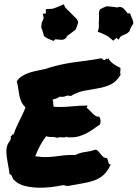

<svg xmlns="http://www.w3.org/2000/svg" viewBox="-20 -868 645 901"><path d="M544.9 -549.8Q545.9 -543 545.4 -539.6Q544.9 -536.1 544.4 -533.2Q543.9 -530.3 543.9 -526.9Q543.9 -523.4 545.9 -516.6Q525.4 -483.4 498.5 -471.2Q471.7 -459 440.4 -453.6Q409.2 -448.2 376.5 -442.4Q343.8 -436.5 311.5 -417Q298.8 -421.9 288.6 -417Q278.3 -412.1 258.8 -414.1Q252.9 -408.2 244.1 -405.8Q235.4 -403.3 226.6 -400.4Q230.5 -391.6 230 -382.3Q229.5 -373 232.4 -367.2Q266.6 -364.3 308.1 -368.2Q349.6 -372.1 389.6 -373Q390.6 -368.2 388.7 -366.7Q386.7 -365.2 387.7 -361.3Q394.5 -356.4 401.4 -349.1Q408.2 -341.8 415 -335Q421.9 -328.1 429.2 -323.7Q436.5 -319.3 446.3 -320.3Q450.2 -312.5 451.7 -303.2Q453.1 -293.9 449.2 -284.2Q433.6 -273.4 418 -262.2Q402.3 -251 385.3 -242.2Q368.2 -233.4 349.1 -228Q330.1 -222.7 306.6 -223.6Q301.8 -223.6 299.3 -223.6Q296.9 -223.6 293 -226.6Q285.2 -221.7 271 -223.6Q256.8 -225.6 249 -220.7Q238.3 -225.6 223.1 -225.1Q208 -224.6 196.3 -228.5Q180.7 -208 168 -184.6Q155.3 -161.1 145.5 -134.8Q178.7 -129.9 200.7 -130.9Q222.7 -131.8 242.2 -134.3Q261.7 -136.7 282.2 -139.2Q302.7 -141.6 334 -140.6Q353.5 -151.4 380.4 -154.8Q407.2 -158.2 429.7 -166Q437.5 -163.1 443.4 -155.8Q449.2 -148.4 454.6 -142.1Q460 -135.7 465.8 -130.9Q471.7 -126 480.5 -127Q484.4 -123 485.8 -117.7Q487.3 -112.3 488.3 -107.4Q489.3 -102.5 491.7 -99.1Q494.1 -95.7 500 -96.7Q485.4 -64.5 466.3 -47.4Q447.3 -30.3 422.9 -21.5Q398.4 -12.7 368.7 -7.8Q338.9 -2.9 302.7 3.9Q293.9 5.9 288.1 3.4Q282.2 1 274.4 1Q252 5.9 220.7 9.8Q189.5 13.7 157.2 12.7Q125 11.7 95.7 4.4Q66.4 -2.9 47.9 -21.5Q40 -28.3 37.6 -37.6Q35.2 -46.9 24.4 -51.8Q23.4 -64.5 20.5 -80.1Q17.6 -95.7 14.6 -112.8Q11.7 -129.9 10.3 -146.5Q8.8 -163.1 11.7 -176.8Q14.6 -191.4 23.9 -203.1Q33.2 -214.8 30.3 -228.5Q35.2 -229.5 36.1 -233.9Q37.1 -238.3 43.9 -237.3Q49.8 -254.9 56.6 -270.5Q63.5 -286.1 70.8 -300.8Q78.1 -315.4 85.4 -330.6Q92.8 -345.7 99.6 -364.3Q85.9 -377 79.6 -392.1Q73.2 -407.2 70.3 -422.4Q67.4 -437.5 65.4 -453.6Q63.5 -469.7 58.6 -486.3Q68.4 -501 82.5 -510.3Q96.7 -519.5 113.3 -525.4Q129.9 -531.2 149.4 -535.2Q168.9 -539.1 190.4 -543.9Q229.5 -556.6 260.3 -563.5Q291 -570.3 320.8 -574.7Q350.6 -579.1 382.8 -583Q415 -586.9 456.1 -594.7Q464.8 -585.9 472.7 -585.9Q476.6 -594.7 481.9 -591.3Q487.3 -587.9 486.3 -596.7Q496.1 -580.1 511.2 -568.8Q526.4 -557.6 544.9 -549.8ZM604.5 -768.6 605.5 -757.8Q598.6 -746.1 594.2 -738.3Q589.8 -730.5 587.9 -721.7Q577.1 -710.9 571.3 -708.5Q565.4 -706.1 560.5 -704.1Q549.8 -700.2 545.9 -696.3L536.1 -681.6L526.4 -690.4L511.7 -676.8Q501 -685.5 496.1 -689.9Q491.2 -694.3 486.8 -697.3Q482.4 -700.2 475.1 -703.6Q467.8 -707 452.1 -713.9L438.5 -718.8L442.4 -731.4Q444.3 -736.3 443.8 -749Q443.4 -761.7 444.3 -770.5Q445.3 -786.1 444.3 -799.8Q443.4 -813.5 449.2 -824.2Q469.7 -835 481.4 -838.9Q491.2 -837.9 500 -836.9Q508.8 -835.9 517.6 -835Q524.4 -834 526.4 -833.5Q528.3 -833 528.8 -833Q529.3 -833 531.2 -833.5Q533.2 -834 539.1 -835.9L550.8 -834Q557.6 -831.1 562 -825.7Q566.4 -820.3 571.3 -815.4Q575.2 -807.6 579.1 -805.7L590.8 -804.7L594.7 -793Q599.6 -783.2 601.1 -778.8Q602.5 -774.4 604.5 -768.6ZM312.5 -806.6Q323.2 -794.9 334 -785.2Q344.7 -775.4 346.7 -763.7Q342.8 -748 340.3 -742.2Q337.9 -736.3 335 -729.5Q322.3 -718.8 305.7 -707Q299.8 -702.1 297.9 -701.2Q295.9 -700.2 295.4 -699.7Q294.9 -699.2 294.4 -697.8Q293.9 -696.3 291 -690.4L281.2 -683.6Q273.4 -680.7 266.6 -681.2Q259.8 -681.6 252.9 -682.6Q250 -682.6 245.6 -683.1Q241.2 -683.6 239.3 -683.6L231.4 -675.8L219.7 -680.7Q209 -685.5 204.6 -687Q200.2 -688.5 195.3 -692.4L186.5 -698.2Q182.6 -712.9 180.2 -721.2Q177.7 -729.5 173.8 -737.3Q173.8 -753.9 175.8 -759.8Q177.7 -765.6 179.7 -770.5Q185.5 -781.2 184.6 -786.1L180.7 -803.7L195.3 -804.7V-825.2Q209 -826.2 215.8 -826.2Q222.7 -826.2 228.5 -827.6Q234.4 -829.1 241.7 -832Q249 -835 265.6 -841.8L279.3 -847.7L285.2 -835Q287.1 -831.1 296.4 -822.3Q305.7 -813.5 312.5 -806.6Z"/></svg>

Font: Permanent Marker
Style: Regular
Weight: 400
Designer: Font Diner, Inc
Foundry: Font Diner, Inc
Version: Version 1.001